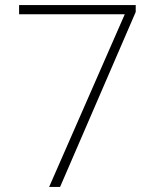

<svg xmlns="http://www.w3.org/2000/svg" viewBox="-20 -734 610 754"><path d="M173 0 470 -678H55V-714H513V-687L216 0Z"/></svg>

Font: Noto Sans Lao Looped ExtraLight
Style: Regular
Weight: 200
Designer: Mark Frömberg, Ben Mitchell
Foundry: The Fontpad Ltd
Version: Version 1.002; ttfautohint (v1.8.4.7-5d5b)